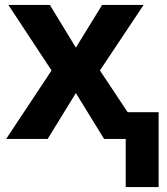

<svg xmlns="http://www.w3.org/2000/svg" viewBox="-20 -566 680 782"><path d="M5 0 190 -279 14 -546H183L289 -372L396 -546H565L387 -279L500 -109H626V196H492V0H404L289 -187L174 0Z"/></svg>

Font: BC Sans
Style: Bold
Weight: 700
Designer: Monotype Design Team
Province of B.C.
Foundry: Monotype Imaging Inc.
Version: Version 2.000;GOOG;noto-source:20170915:90ef993387c0